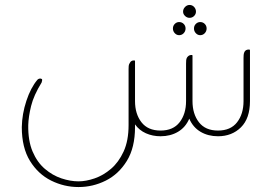

<svg xmlns="http://www.w3.org/2000/svg" viewBox="-20 -541 1105 775"><path d="M745 -469Q735 -469 727 -476.5Q719 -484 719 -494Q719 -505 727 -513Q735 -521 745 -521Q756 -521 763.5 -513Q771 -505 771 -494Q771 -484 763.5 -476.5Q756 -469 745 -469ZM703 -399Q693 -399 685.5 -407Q678 -415 678 -426Q678 -437 685.5 -444.5Q693 -452 703 -452Q714 -452 721.5 -444.5Q729 -437 729 -426Q729 -415 721.5 -407Q714 -399 703 -399ZM763 -426Q763 -437 770.5 -444.5Q778 -452 788 -452Q799 -452 806.5 -444.5Q814 -437 814 -426Q814 -415 806.5 -407Q799 -399 788 -399Q778 -399 770.5 -407Q763 -415 763 -426ZM984 -341H986Q989 -341 989 -338V-133Q989 -63 952.5 -27Q916 9 860 9Q820 9 789.5 -9Q759 -27 744 -62Q729 -27 698.5 -9Q668 9 628 9Q596 9 569 -3Q542 -15 525 -39V-28Q525 55 492 108.5Q459 162 407 188Q355 214 297 214Q239 214 186.5 188Q134 162 101 108.5Q68 55 68 -28Q69 -81 86.5 -134Q104 -187 131 -219Q136 -224 143 -224Q145 -224 148 -222.5Q151 -221 150 -216Q150 -214 148 -208Q116 -156 105.5 -113Q95 -70 94 -36Q93 27 111.5 70.5Q130 114 161 140.5Q192 167 228 179Q264 191 297 191Q327 191 362 179Q397 167 428 140.5Q459 114 479 70.5Q499 27 499 -36V-262Q499 -269 499.5 -275Q500 -281 504 -287Q509 -297 520 -297H523Q525 -297 525 -294V-133Q525 -81 551 -47.5Q577 -14 628 -14Q679 -14 705 -47.5Q731 -81 731 -133V-284Q731 -291 731.5 -297.5Q732 -304 735 -309Q742 -319 752 -319H755Q757 -319 757 -316V-133Q757 -81 783 -47.5Q809 -14 860 -14Q911 -14 937 -47.5Q963 -81 963 -133V-307Q963 -313 963.5 -319.5Q964 -326 967 -332Q972 -341 984 -341Z"/></svg>

Font: Zain ExtraLight
Style: Regular
Weight: 200
Designer: Zain,Boutros
Foundry: Mobile Telecommunications Company (Zain), 2024
Version: Version 1.51; ttfautohint (v1.8.4)